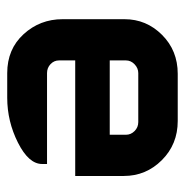

<svg xmlns="http://www.w3.org/2000/svg" viewBox="-10 -514 524 545"><g transform="rotate(90 252.5 -242.0)"><path d="M188 -113H446V-99Q446 -61 385.5 -30.5Q325 0 258 0H188Q120 0 77.5 -46.5Q35 -93 35 -157V-333Q35 -395 79.5 -439.5Q124 -484 190 -484H324Q390 -484 435 -439Q480 -394 480 -331V-193H152V-147Q152 -133 162.5 -123Q173 -113 188 -113ZM152 -337V-291H363V-337Q363 -351 352.5 -361.5Q342 -372 327 -372H188Q174 -372 163 -361.5Q152 -351 152 -337Z"/></g></svg>

Font: FifthLeg
Style: Bold
Weight: 700
Designer: Jakub Steiner
Version: Version 1.0